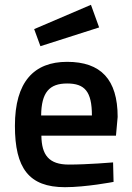

<svg xmlns="http://www.w3.org/2000/svg" viewBox="-20 -768 548 798"><path d="M148 -576 392 -654 358 -748 122 -647ZM151 -288C152 -384 185 -421 259 -421C332 -421 362 -388 362 -288H151ZM266 -84C183 -84 153 -124 152 -204H462L469 -282C469 -438 399 -511 259 -511C121 -511 42 -428 42 -245C42 -69 100 10 250 10C338 10 452 -12 452 -12L450 -93C450 -93 345 -84 266 -84Z"/></svg>

Font: RazerF5 SemiBold
Style: Regular
Weight: 600
Foundry: Razer Inc.
Version: Version 2